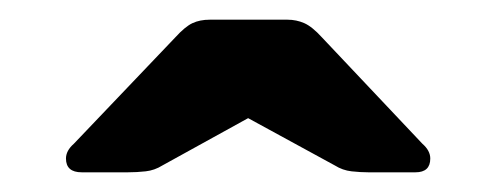

<svg xmlns="http://www.w3.org/2000/svg" viewBox="-20 -763 504 195"><path d="M63 -588Q47 -588 47 -602Q47 -610 55 -617L158 -725Q168 -736 175.5 -739.5Q183 -743 193 -743H272Q281 -743 289 -739.5Q297 -736 307 -725L409 -617Q417 -610 417 -602Q417 -588 402 -588H354Q346 -588 337 -589Q328 -590 320 -595L232 -643L145 -595Q137 -590 128 -589Q119 -588 110 -588Z"/></svg>

Font: Rubik
Style: Bold
Weight: 700
Designer: Hubert and Fischer
Foundry: Hubert and Fischer
Version: Version 2.300;gftools[0.9.30]